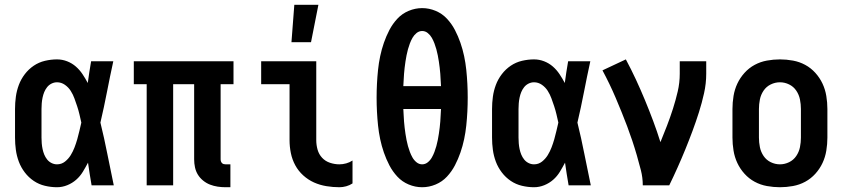

<svg xmlns="http://www.w3.org/2000/svg" viewBox="-20 -777 3540 805"><path d="M219 8Q194 8 168.5 2Q143 -4 121.5 -18.5Q100 -33 84 -54Q68 -75 59 -99Q50 -123 46.5 -148.5Q43 -174 43 -200V-320Q43 -346 46.5 -371.5Q50 -397 59 -421Q68 -445 84 -466Q100 -487 121.5 -501.5Q143 -516 168.5 -522Q194 -528 219 -528Q241 -528 261.5 -520Q282 -512 298 -498Q314 -484 326 -466Q338 -448 348 -429Q351 -452 354.5 -474.5Q358 -497 362 -520H455Q441 -456 428.5 -391.5Q416 -327 401 -263Q417 -198 430 -132Q443 -66 457 0H364Q360 -24 356 -48Q352 -72 349 -95Q339 -76 327.5 -57Q316 -38 299.5 -23.5Q283 -9 262 -0.5Q241 8 219 8ZM219 -88Q238 -88 252.5 -99.5Q267 -111 276.5 -126.5Q286 -142 292.5 -159Q299 -176 304 -193.5Q309 -211 313 -228.5Q317 -246 321 -263Q317 -281 313 -298Q309 -315 303.5 -331.5Q298 -348 292 -364.5Q286 -381 276.5 -396Q267 -411 252 -421.5Q237 -432 219 -432Q207 -432 196 -426.5Q185 -421 177.5 -411.5Q170 -402 165.5 -391Q161 -380 158.5 -368Q156 -356 155 -344Q154 -332 154 -320V-200Q154 -188 155 -176Q156 -164 158.5 -152Q161 -140 165.5 -129Q170 -118 177.5 -108.5Q185 -99 196 -93.5Q207 -88 219 -88Z M946 8H926Q909 8 892.5 5.5Q876 3 860.5 -3Q845 -9 831.5 -20Q818 -31 809.5 -45Q801 -59 797.5 -75.5Q794 -92 794 -109V-424H706V0H595V-424H541V-520H959V-424H905V-109Q905 -104 906.5 -100Q908 -96 911 -93Q914 -90 918 -89Q922 -88 926 -88H946Z M1403 8Q1376 8 1348.5 3.5Q1321 -1 1296.5 -12Q1272 -23 1251.5 -41.5Q1231 -60 1218 -84Q1205 -108 1199.5 -135Q1194 -162 1194 -189V-424H1075V-520H1306V-189Q1306 -169 1311.5 -149.5Q1317 -130 1330.5 -115.5Q1344 -101 1363.5 -94.5Q1383 -88 1403 -88Q1417 -88 1431.5 -92Q1446 -96 1458 -104V-8Q1446 0 1431.5 4Q1417 8 1403 8ZM1202 -600 1214 -757H1315L1284 -600Z M1750 8Q1721 8 1693.5 -3.5Q1666 -15 1646 -36.5Q1626 -58 1612.5 -84Q1599 -110 1589.5 -137.5Q1580 -165 1574 -193.5Q1568 -222 1565 -251Q1562 -280 1560.5 -309Q1559 -338 1559 -367Q1559 -397 1560.5 -426Q1562 -455 1565 -484Q1568 -513 1574 -541.5Q1580 -570 1589.5 -597.5Q1599 -625 1612.5 -651Q1626 -677 1646 -698.5Q1666 -720 1693.5 -731.5Q1721 -743 1750 -743Q1779 -743 1806.5 -731.5Q1834 -720 1854 -698.5Q1874 -677 1887.5 -651Q1901 -625 1910.5 -597.5Q1920 -570 1926 -541.5Q1932 -513 1935 -484Q1938 -455 1939.5 -426Q1941 -397 1941 -368Q1941 -338 1939.5 -309Q1938 -280 1935 -251Q1932 -222 1926 -193.5Q1920 -165 1910.5 -137.5Q1901 -110 1887.5 -84Q1874 -58 1854 -36.5Q1834 -15 1806.5 -3.5Q1779 8 1750 8ZM1829 -416Q1828 -429 1827.5 -442Q1827 -455 1826 -467.5Q1825 -480 1823.5 -493Q1822 -506 1820 -519Q1818 -532 1815.5 -545Q1813 -558 1809.5 -570.5Q1806 -583 1801.5 -595Q1797 -607 1790.5 -618.5Q1784 -630 1773.5 -638.5Q1763 -647 1750 -647Q1737 -647 1726.5 -638.5Q1716 -630 1709.5 -618.5Q1703 -607 1698.5 -595Q1694 -583 1690.5 -570.5Q1687 -558 1684.5 -545Q1682 -532 1680 -519Q1678 -506 1676.5 -493Q1675 -480 1674 -467.5Q1673 -455 1672.5 -442Q1672 -429 1671 -416ZM1750 -88Q1763 -88 1773.5 -96.5Q1784 -105 1790.5 -116.5Q1797 -128 1801.5 -140Q1806 -152 1809.5 -164.5Q1813 -177 1815.5 -190Q1818 -203 1820 -216Q1822 -229 1823.5 -242Q1825 -255 1826 -267.5Q1827 -280 1827.5 -293Q1828 -306 1829 -320H1671Q1672 -306 1672.5 -293Q1673 -280 1674 -267.5Q1675 -255 1676.5 -242Q1678 -229 1680 -216Q1682 -203 1684.5 -190Q1687 -177 1690.5 -164.5Q1694 -152 1698.5 -140Q1703 -128 1709.5 -116.5Q1716 -105 1726.5 -96.5Q1737 -88 1750 -88Z M2219 8Q2194 8 2168.5 2Q2143 -4 2121.5 -18.5Q2100 -33 2084 -54Q2068 -75 2059 -99Q2050 -123 2046.5 -148.5Q2043 -174 2043 -200V-320Q2043 -346 2046.5 -371.5Q2050 -397 2059 -421Q2068 -445 2084 -466Q2100 -487 2121.5 -501.5Q2143 -516 2168.5 -522Q2194 -528 2219 -528Q2241 -528 2261.5 -520Q2282 -512 2298 -498Q2314 -484 2326 -466Q2338 -448 2348 -429Q2351 -452 2354.5 -474.5Q2358 -497 2362 -520H2455Q2441 -456 2428.5 -391.5Q2416 -327 2401 -263Q2417 -198 2430 -132Q2443 -66 2457 0H2364Q2360 -24 2356 -48Q2352 -72 2349 -95Q2339 -76 2327.5 -57Q2316 -38 2299.5 -23.5Q2283 -9 2262 -0.5Q2241 8 2219 8ZM2219 -88Q2238 -88 2252.5 -99.5Q2267 -111 2276.5 -126.5Q2286 -142 2292.5 -159Q2299 -176 2304 -193.5Q2309 -211 2313 -228.5Q2317 -246 2321 -263Q2317 -281 2313 -298Q2309 -315 2303.5 -331.5Q2298 -348 2292 -364.5Q2286 -381 2276.5 -396Q2267 -411 2252 -421.5Q2237 -432 2219 -432Q2207 -432 2196 -426.5Q2185 -421 2177.5 -411.5Q2170 -402 2165.5 -391Q2161 -380 2158.5 -368Q2156 -356 2155 -344Q2154 -332 2154 -320V-200Q2154 -188 2155 -176Q2156 -164 2158.5 -152Q2161 -140 2165.5 -129Q2170 -118 2177.5 -108.5Q2185 -99 2196 -93.5Q2207 -88 2219 -88Z M2675 0Q2675 -32 2667 -63.5Q2659 -95 2650 -126Q2641 -157 2631 -187Q2621 -217 2609.5 -247.5Q2598 -278 2586 -307.5Q2574 -337 2561.5 -366.5Q2549 -396 2535 -425Q2521 -454 2506 -482L2604 -528Q2626 -487 2646 -444Q2666 -401 2684 -357.5Q2702 -314 2718.5 -270Q2735 -226 2749 -181Q2763 -215 2776.5 -250Q2790 -285 2801.5 -321Q2813 -357 2821.5 -393.5Q2830 -430 2830 -468V-520H2941V-468Q2941 -427 2932 -386.5Q2923 -346 2910.5 -306.5Q2898 -267 2883.5 -228Q2869 -189 2853.5 -151Q2838 -113 2821 -75Q2804 -37 2786 0Z M3250 8Q3223 8 3195.5 3Q3168 -2 3144 -15Q3120 -28 3101.5 -48.5Q3083 -69 3071.5 -93.5Q3060 -118 3055.5 -145.5Q3051 -173 3051 -200V-320Q3051 -347 3055.5 -374.5Q3060 -402 3071.5 -426.5Q3083 -451 3101.5 -471.5Q3120 -492 3144 -505Q3168 -518 3195.5 -523Q3223 -528 3250 -528Q3277 -528 3304.5 -523Q3332 -518 3356 -505Q3380 -492 3398.5 -471.5Q3417 -451 3428.5 -426.5Q3440 -402 3444.5 -374.5Q3449 -347 3449 -320V-200Q3449 -173 3444.5 -145.5Q3440 -118 3428.5 -93.5Q3417 -69 3398.5 -48.5Q3380 -28 3356 -15Q3332 -2 3304.5 3Q3277 8 3250 8ZM3250 -88Q3270 -88 3288.5 -97Q3307 -106 3318.5 -123Q3330 -140 3334 -160Q3338 -180 3338 -200V-320Q3338 -340 3334 -360Q3330 -380 3318.5 -397Q3307 -414 3288.5 -423Q3270 -432 3250 -432Q3230 -432 3211.5 -423Q3193 -414 3181.5 -397Q3170 -380 3166 -360Q3162 -340 3162 -320V-200Q3162 -180 3166 -160Q3170 -140 3181.5 -123Q3193 -106 3211.5 -97Q3230 -88 3250 -88Z"/></svg>

Font: Iosevka Fixed
Style: Bold
Weight: 700
Monospace: yes
Designer: Belleve Invis
Foundry: Belleve Invis
Version: Version 32.3.0